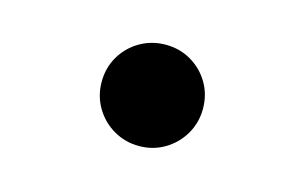

<svg xmlns="http://www.w3.org/2000/svg" viewBox="-45 -545 710 443"><g transform="rotate(15 309.5 -324.0)"><path d="M306.5 -203.2Q273.2 -203.2 245.5 -219.5Q217.8 -235.7 201.5 -263.3Q185.3 -291 185.3 -324.3Q185.3 -358.2 201.5 -385.6Q217.8 -413.1 245.5 -429.1Q273.2 -445.1 306.5 -445.1Q339.9 -445.1 367.3 -429.1Q394.8 -413.1 411 -385.6Q427.2 -358.2 427.2 -324.3Q427.2 -291 411 -263.3Q394.8 -235.7 367.3 -219.5Q339.9 -203.2 306.5 -203.2Z"/></g></svg>

Font: Sono ExtraLight
Style: Regular
Weight: 200
Designer: Tyler Finck
Foundry: Tyler Finck
Version: Version 2.112